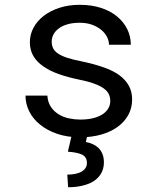

<svg xmlns="http://www.w3.org/2000/svg" viewBox="-20 -558 640 794"><path d="M436 -140.1Q436 -127.4 431.2 -116.2Q426.3 -105 417 -95.7Q401.9 -80.6 375 -72Q348.1 -63.5 312 -63.5Q289.1 -63.5 265.6 -68.4Q242.2 -73.2 223.1 -85Q203.6 -96.7 190.7 -115.7Q177.7 -134.8 175.8 -162.6H85.4Q85.4 -128.9 100.8 -97.7Q116.2 -66.4 145.5 -43Q174.3 -19 216.3 -4.6Q258.3 9.8 312 9.8Q358.9 9.8 398.4 -1.5Q438 -12.7 466.3 -33.2Q494.6 -53.7 510.5 -82.5Q526.4 -111.3 526.4 -146.5Q526.4 -179.2 512.5 -204.1Q498.5 -229 472.2 -248Q445.8 -266.6 407.2 -280Q368.7 -293.5 319.8 -303.7Q282.7 -311 258.5 -318.8Q234.4 -326.7 220.2 -336.4Q205.6 -346.2 199.7 -358.4Q193.8 -370.6 193.8 -386.2Q193.8 -401.4 201.2 -415.5Q208.5 -429.7 223.1 -440.4Q237.3 -451.2 259 -457.5Q280.8 -463.9 309.6 -463.9Q337.4 -463.9 359.6 -456.1Q381.8 -448.2 397.5 -435.5Q413.1 -422.9 421.9 -406.5Q430.7 -390.1 430.7 -373H521Q521 -407.7 506.1 -437.7Q491.2 -467.8 463.9 -490.2Q436.5 -512.7 397.5 -525.4Q358.4 -538.1 309.6 -538.1Q264.2 -538.1 226.3 -525.9Q188.5 -513.7 161.1 -492.7Q133.8 -471.7 118.7 -443.6Q103.5 -415.5 103.5 -383.3Q103.5 -350.6 118.2 -325.9Q132.8 -301.3 159.7 -283.2Q186 -264.6 223.4 -251.5Q260.7 -238.3 306.2 -229Q343.3 -221.7 368.2 -212.6Q393.1 -203.6 408.2 -192.9Q423.3 -182.1 429.7 -169.2Q436 -156.2 436 -140.1ZM340.8 3.9H275.9L260.7 69.3Q280.3 70.8 294.9 73.7Q309.6 76.7 319.8 81.5Q329.6 86.9 334.5 95.2Q339.4 103.5 339.4 115.7Q339.4 128.9 332.8 137.9Q326.2 147 315.4 152.8Q304.2 158.7 289.6 161.4Q274.9 164.1 258.3 164.1L261.7 216.3Q291.5 216.3 316.2 210.9Q340.8 205.6 358.9 196.3Q383.3 183.1 396.5 162.1Q409.7 141.1 409.7 113.8Q409.7 92.8 403.3 77.9Q397 63 386.7 53.2Q376 43.5 362.5 37.6Q349.1 31.7 335 29.3Z"/></svg>

Font: RobotoMono Nerd Font
Style: Regular
Weight: 400
Monospace: yes
Designer: Google
Version: Version 3.000;Nerd Fonts 3.2.1